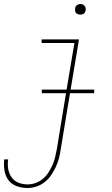

<svg xmlns="http://www.w3.org/2000/svg" viewBox="-42 -717 562 960"><path d="M95 223Q67 223 41 213.5Q15 204 0 183.5Q-15 163 -19.5 135.5Q-24 108 -21 80H-1Q-5 104 -1 127.5Q3 151 16 169.5Q29 188 50.5 196.5Q72 205 96 205Q116 205 136 198Q156 191 172.5 177Q189 163 200.5 145Q212 127 220.5 108Q229 89 233.5 69.5Q238 50 242 30L288 -251H167V-269H291L330 -502H166V-520H353L311 -269H429V-251H308L261 33Q258 55 252 77Q246 99 236 120Q226 141 212.5 160.5Q199 180 180 194.5Q161 209 139 216Q117 223 95 223ZM359 -644Q353 -644 347.5 -646Q342 -648 338 -652.5Q334 -657 333.5 -663.5Q333 -670 334 -676Q334 -681 336.5 -685Q339 -689 343 -691.5Q347 -694 351 -695.5Q355 -697 360 -697Q366 -697 371.5 -694.5Q377 -692 381 -687.5Q385 -683 386 -676.5Q387 -670 386 -664Q385 -659 382.5 -655Q380 -651 376.5 -648.5Q373 -646 368.5 -645Q364 -644 359 -644Z"/></svg>

Font: Iosevka Thin Oblique
Style: Regular
Weight: 100
Italic angle: -9°
Monospace: yes
Designer: Belleve Invis
Foundry: Belleve Invis
Version: Version 32.5.0; ttfautohint (v1.8.4)